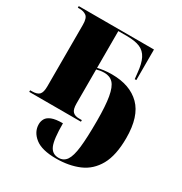

<svg xmlns="http://www.w3.org/2000/svg" viewBox="-180 -667 983 1039"><g transform="rotate(30 312.0 -148.0)"><path d="M317 240Q228 240 186 206.5Q144 173 144 125Q144 107 153 91Q162 75 186 65.5Q210 56 255 56Q255 156 271 193Q287 230 327 230Q359 230 376.5 204.5Q394 179 401 119Q408 59 408 -47Q408 -141 398.5 -195Q389 -249 368.5 -271Q348 -293 313 -293Q298 -293 287 -291Q276 -289 265 -286V-74Q265 -36 278.5 -23Q292 -10 315 -10H335V0H12V-10H23Q56 -10 69 -24Q82 -38 82 -74V-459Q82 -501 65.5 -513.5Q49 -526 23 -526H12V-536H482V-345H472L468 -382Q463 -437 447 -468.5Q431 -500 400.5 -513Q370 -526 318 -526H265V-296Q281 -300 303.5 -303Q326 -306 353 -306Q466 -306 529 -243.5Q592 -181 592 -46Q592 62 557 124.5Q522 187 460 213.5Q398 240 317 240Z"/></g></svg>

Font: Noto Serif Display SemiCondensed Black
Style: Regular
Weight: 900
Width: 4
Designer: Monotype Design Team
Foundry: Monotype Imaging Inc.
Version: Version 2.009